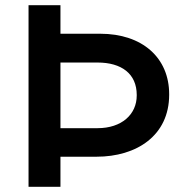

<svg xmlns="http://www.w3.org/2000/svg" viewBox="-20 -720 713 740"><path d="M90 -700V0H213V-116H352C506 -116 632 -197 632 -355V-357C632 -497 529 -590 366 -590H213V-700ZM356 -226H213V-479H356C448 -479 507 -436 507 -354V-352C507 -279 449 -226 356 -226Z"/></svg>

Font: Mission Medium
Style: Regular
Weight: 500
Version: Version 1.000;FEAKit 1.0